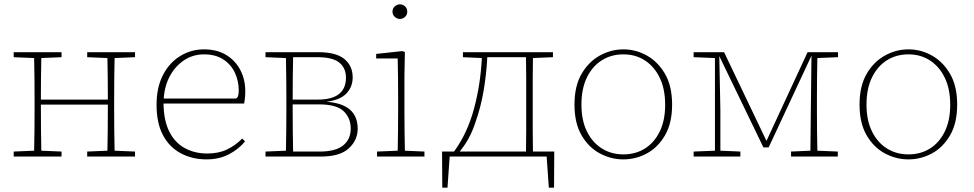

<svg xmlns="http://www.w3.org/2000/svg" viewBox="-20 -720 4478 883"><path d="M381 -457V-480H601V-457L507 -453Q506 -413 505.5 -360.5Q505 -308 505 -267V-213Q505 -172 505.5 -120Q506 -68 507 -27L601 -23V0H381V-23L474 -27Q475 -68 475.5 -124.5Q476 -181 476 -239H168Q168 -179 168.5 -123.5Q169 -68 170 -27L263 -23V0H43V-23L137 -27Q138 -68 138.5 -120Q139 -172 139 -213V-267Q139 -308 138.5 -360.5Q138 -413 137 -453L43 -457V-480H263V-457L170 -453Q169 -413 168.5 -361.5Q168 -310 168 -262H476Q476 -310 475.5 -361.5Q475 -413 474 -453Z M918 -470Q868 -470 827.5 -443.5Q787 -417 762 -371.5Q737 -326 733 -267H1064Q1078 -270 1078 -303Q1078 -348 1060 -386Q1042 -424 1006.5 -447Q971 -470 918 -470ZM930 13Q865 13 812.5 -14.5Q760 -42 730 -97.5Q700 -153 700 -238Q700 -318 729.5 -375Q759 -432 809 -462.5Q859 -493 918 -493Q979 -493 1021.5 -466.5Q1064 -440 1086 -396.5Q1108 -353 1108 -301Q1108 -283 1106.5 -269Q1105 -255 1103 -244H732Q733 -165 759 -114Q785 -63 830.5 -38.5Q876 -14 933 -14Q986 -14 1025 -33Q1064 -52 1094 -83L1107 -70Q1079 -35 1034 -11Q989 13 930 13Z M1326 -213Q1326 -170 1326.5 -117Q1327 -64 1328 -23H1450Q1524 -23 1558.5 -51.5Q1593 -80 1593 -129Q1593 -177 1560.5 -208.5Q1528 -240 1446 -240H1326ZM1201 0V-23L1295 -27Q1296 -68 1296.5 -120Q1297 -172 1297 -213V-267Q1297 -308 1296.5 -360.5Q1296 -413 1295 -453L1201 -457V-480H1444Q1526 -480 1564 -448.5Q1602 -417 1602 -364Q1602 -321 1573.5 -290.5Q1545 -260 1481 -252Q1625 -242 1625 -128Q1625 -76 1584.5 -38Q1544 0 1455 0ZM1439 -457H1328Q1327 -417 1326.5 -364.5Q1326 -312 1326 -262H1442Q1571 -262 1571 -363Q1571 -407 1540.5 -432Q1510 -457 1439 -457Z M1714 0V-23L1809 -27Q1810 -68 1810.5 -120Q1811 -172 1811 -213V-263Q1811 -314 1810.5 -362Q1810 -410 1809 -451H1710V-472L1830 -485L1842 -481L1840 -371V-213Q1840 -172 1840.5 -120Q1841 -68 1842 -27L1932 -23V0ZM1819 -633Q1806 -633 1795.5 -642.5Q1785 -652 1785 -667Q1785 -681 1795.5 -690.5Q1806 -700 1819 -700Q1833 -700 1843 -690.5Q1853 -681 1853 -667Q1853 -652 1843 -642.5Q1833 -633 1819 -633Z M2167 -159Q2154 -118 2135 -83.5Q2116 -49 2094 -23H2399Q2400 -64 2400 -117Q2400 -170 2400 -213V-267Q2400 -310 2400 -363Q2400 -416 2399 -457H2221Q2217 -378 2204 -302Q2191 -226 2167 -159ZM2109 -457V-480H2523V-457L2431 -453Q2430 -413 2430 -360.5Q2430 -308 2430 -267V-213Q2430 -170 2430 -117Q2430 -64 2431 -23H2529L2528 143H2504L2494 0H2048L2038 143H2014L2013 -23H2068Q2129 -106 2159.5 -218.5Q2190 -331 2196 -453Z M2847 13Q2790 13 2738.5 -14.5Q2687 -42 2654.5 -98Q2622 -154 2622 -239Q2622 -324 2654.5 -380Q2687 -436 2738.5 -464.5Q2790 -493 2847 -493Q2904 -493 2955 -464.5Q3006 -436 3038.5 -380Q3071 -324 3071 -239Q3071 -154 3038.5 -98Q3006 -42 2955 -14.5Q2904 13 2847 13ZM2847 -10Q2903 -10 2946 -37Q2989 -64 3014 -115Q3039 -166 3039 -238Q3039 -311 3014 -362.5Q2989 -414 2946 -442Q2903 -470 2847 -470Q2791 -470 2747.5 -442.5Q2704 -415 2679 -363.5Q2654 -312 2654 -239Q2654 -167 2679 -116Q2704 -65 2747.5 -37.5Q2791 -10 2847 -10Z M3170 0V-23L3268 -27V-453L3170 -457V-480H3310L3505 -72L3694 -480H3834V-457L3739 -453Q3738 -413 3737.5 -360.5Q3737 -308 3737 -267V-213Q3737 -172 3737.5 -120Q3738 -68 3739 -27L3833 -23V0H3618V-23L3707 -27L3709 -213L3712 -464L3515 -42H3491L3288 -462L3293 -213V-27L3385 -23V0Z M4158 13Q4101 13 4049.5 -14.5Q3998 -42 3965.5 -98Q3933 -154 3933 -239Q3933 -324 3965.5 -380Q3998 -436 4049.5 -464.5Q4101 -493 4158 -493Q4215 -493 4266 -464.5Q4317 -436 4349.5 -380Q4382 -324 4382 -239Q4382 -154 4349.5 -98Q4317 -42 4266 -14.5Q4215 13 4158 13ZM4158 -10Q4214 -10 4257 -37Q4300 -64 4325 -115Q4350 -166 4350 -238Q4350 -311 4325 -362.5Q4300 -414 4257 -442Q4214 -470 4158 -470Q4102 -470 4058.5 -442.5Q4015 -415 3990 -363.5Q3965 -312 3965 -239Q3965 -167 3990 -116Q4015 -65 4058.5 -37.5Q4102 -10 4158 -10Z"/></svg>

Font: Source Serif 4 SmText ExtraLight
Style: Regular
Weight: 200
Designer: Frank Grießhammer
Foundry: Adobe
Version: Version 4.005;hotconv 1.1.0;makeotfexe 2.6.0